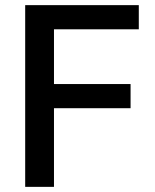

<svg xmlns="http://www.w3.org/2000/svg" viewBox="-20 -727 604 747"><path d="M78 -707H520V-613H190V-400H488V-306H190V0H78Z"/></svg>

Font: Asta Sans SemiBold
Style: Regular
Weight: 600
Designer: 42dot
Version: Version 1.000